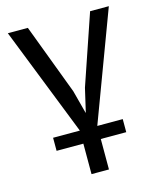

<svg xmlns="http://www.w3.org/2000/svg" viewBox="-105 -562 683 832"><g transform="rotate(-15 236.5 -146.0)"><path d="M82 58.6Q112.3 58.6 202.1 58.6Q202.1 92.8 202.1 195.3Q221.7 195.3 280.3 195.3Q280.3 161.1 280.3 58.6Q308.6 58.6 394.5 58.6Q394.5 43.9 394.5 0Q366.2 0 280.3 0Q326.2 -122.1 462.9 -488.3Q441.4 -488.3 378.9 -488.3Q351.6 -409.2 271.5 -173.8Q265.6 -147.5 247.1 -68.4Q247.1 -68.4 246.1 -68.4Q239.3 -94.7 218.8 -171.9Q189.5 -251 99.6 -488.3Q77.1 -488.3 9.8 -488.3Q57.6 -366.2 202.1 0Q171.9 0 82 0Q82 14.6 82 58.6Z"/></g></svg>

Font: Aptus Gothic JP
Style: Medium
Weight: 400
Designer: Fuminori Ogawa / Motoya
Version: Version 1